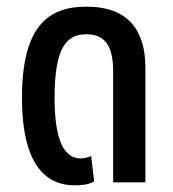

<svg xmlns="http://www.w3.org/2000/svg" viewBox="-20 -548 520 577"><path d="M205 9C224 9 248 7 263 -3L254 -79C245 -75 233 -72 222 -72C163 -72 144 -150 144 -254C144 -411 183 -445 240 -445C298 -445 320 -406 320 -334V0H417V-343C417 -456 367 -528 239 -528C125 -528 46 -469 46 -254C46 -106 85 9 205 9Z"/></svg>

Font: Noto Sans Thai UI ExtraCondensed Medium
Style: Regular
Weight: 500
Width: 3
Designer: Monotype Design Team
Foundry: Monotype Imaging Inc.
Version: Version 1.901